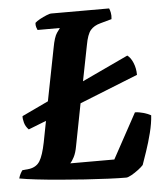

<svg xmlns="http://www.w3.org/2000/svg" viewBox="-66 -750 681 795"><g transform="rotate(-5 274.5 -352.0)"><path d="M42 -234Q29 -247 24.5 -263.5Q20 -280 21 -291L131 -343L174 -562Q182 -606 193.5 -622.5Q205 -639 207 -641H114Q112 -645 109.5 -653Q107 -661 108 -671Q115 -678 129 -685.5Q143 -693 156.5 -698.5Q170 -704 175 -704H417Q420 -698 422.5 -686Q425 -674 423 -659L376 -646Q349 -639 334.5 -622Q320 -605 312 -560L283 -413L475 -503Q489 -493 498.5 -470Q508 -447 508 -420L265 -323L231 -148Q226 -120 217 -103Q208 -86 201 -79H384L486 -266Q502 -266 521 -260.5Q540 -255 552 -248Q550 -215 540 -175.5Q530 -136 518 -101Q506 -66 499 -46Q492 -38 477.5 -27Q463 -16 448.5 -8Q434 0 427 0Q397 0 352 -2Q307 -4 254.5 -7.5Q202 -11 150 -15.5Q98 -20 55 -25Q12 -30 -15 -35Q-12 -46 -7.5 -54.5Q-3 -63 1 -68L31 -71Q60 -76 74 -98.5Q88 -121 99 -175L116 -263Z"/></g></svg>

Font: Texturina 72pt 72pt ExtraBold
Style: Italic
Weight: 800
Italic angle: -11°
Designer: Guillermo Torres Carreño
Foundry: Omnibus-Type
Version: Version 1.002; ttfautohint (v1.8.3)